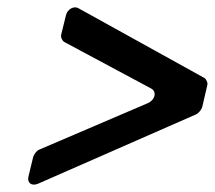

<svg xmlns="http://www.w3.org/2000/svg" viewBox="-20 -599 589 527"><path d="M386 -316 87 -188C80 -185 73 -175 71 -168L58 -114C54 -97 67 -87 85 -95L518 -285C525 -288 533 -298 535 -305L549 -365C551 -372 546 -382 541 -385L196 -576C183 -584 165 -574 161 -557L148 -504C146 -497 151 -487 156 -484L395 -356C411 -347 406 -325 386 -316Z"/></svg>

Font: DIN Rundschrift
Style: EngKursiv
Weight: 400
Width: 3
Version: Version 1.027